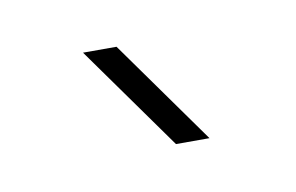

<svg xmlns="http://www.w3.org/2000/svg" viewBox="-30 -786 291 189"><g transform="rotate(-10 115.0 -692.0)"><path d="M134.5 -640 60 -744.5H93.5L168 -640Z"/></g></svg>

Font: Big Shoulders Thin
Style: Regular
Weight: 100
Version: Version 2.002